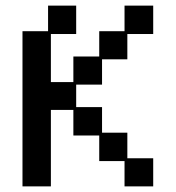

<svg xmlns="http://www.w3.org/2000/svg" viewBox="-20 -651 626 683"><path d="M60 12V-540H151V-631H251V-530H161V-359H241V-450H333V-540H423V-631H525V-530H433V-440H343V-350H251V-270H343V-179H433V-88H525V12H423V-78H333V-169H241V-260H161V12Z"/></svg>

Font: Pixelify Sans
Style: Regular
Weight: 400
Designer: Stefie Justprince
Foundry: Typecalism Foundryline
Version: Version 1.000;February 13, 2025;FontCreator 15.0.0.3015 64-b